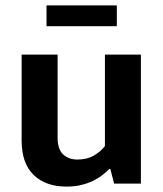

<svg xmlns="http://www.w3.org/2000/svg" viewBox="-20 -679 601 710"><path d="M368 -477H501V0H402L388 -54H384Q373 -43 358.5 -31.5Q344 -20 324.5 -10.5Q305 -1 280.5 5Q256 11 226 11Q149 11 104.5 -32Q60 -75 60 -159V-477H193V-170Q193 -127 213.5 -108Q234 -89 266 -89Q302 -89 327.5 -104Q353 -119 368 -139ZM412 -659V-582H152V-659Z"/></svg>

Font: Mukta
Style: Bold
Weight: 700
Designer: Girish Dalvi and Yashodeep Gholap
Foundry: Ek Type
Version: Version 2.538;PS 1.002;hotconv 16.6.51;makeotf.lib2.5.65220;